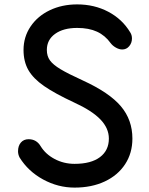

<svg xmlns="http://www.w3.org/2000/svg" viewBox="-20 -837 677 873"><path d="M69 -121Q62 -135 62 -149Q62 -174 75 -189Q88 -204 110 -204Q146 -204 165 -172Q187 -136 228.5 -114Q270 -92 319 -92Q394 -92 434.5 -122.5Q475 -153 475 -207Q475 -254 436.5 -294Q398 -334 317 -371Q229 -412 180 -446Q131 -480 109 -518.5Q87 -557 87 -610Q87 -669 119 -716.5Q151 -764 206.5 -790.5Q262 -817 331 -817Q409 -817 472.5 -783.5Q536 -750 572 -690Q580 -678 580 -662Q580 -642 567.5 -627Q555 -612 536 -612Q522 -612 507 -620.5Q492 -629 483 -641Q458 -676 421 -693Q384 -710 331 -710Q268 -710 230.5 -683Q193 -656 193 -610Q193 -582 207 -562.5Q221 -543 255 -522.5Q289 -502 357 -471Q477 -416 529.5 -354Q582 -292 582 -207Q582 -141 549 -90.5Q516 -40 456.5 -12Q397 16 319 16Q244 16 176 -21Q108 -58 69 -121Z"/></svg>

Font: Tsukimi Rounded SemiBold
Style: Regular
Weight: 600
Designer: Takashi Funayama
Foundry: Takashi Funayama
Version: Version 1.032; ttfautohint (v1.8.3)